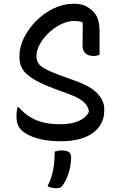

<svg xmlns="http://www.w3.org/2000/svg" viewBox="-20 -740 640 1026"><path d="M374 -720Q411 -720 435 -709Q459 -698 478 -678Q499 -657 505.5 -629.5Q512 -602 512 -573V-447Q507 -445 499 -443Q491 -441 482 -441Q421 -441 421 -497Q421 -549 422 -574.5Q423 -600 421 -621Q411 -625 399.5 -626.5Q388 -628 377 -628Q343 -628 307.5 -611Q272 -594 242 -566Q212 -538 193.5 -505Q175 -472 175 -440V-435Q176 -418 184.5 -403Q193 -388 218.5 -373.5Q244 -359 292 -341L380 -309Q467 -278 502 -239Q537 -200 537 -158V-149Q537 -74 476 -29.5Q415 15 302 15Q232 15 176.5 -1.5Q121 -18 93 -46Q68 -71 68 -119Q68 -148 74 -167H80Q118 -122 171.5 -99Q225 -76 302 -76Q360 -76 399.5 -93Q439 -110 455 -142V-146Q448 -201 354 -235L265 -268Q194 -295 154.5 -320Q115 -345 99.5 -372Q84 -399 84 -430V-442Q84 -490 108.5 -539Q133 -588 174 -629Q215 -670 267 -695Q319 -720 374 -720ZM272 70Q283 67 291 65.5Q299 64 310 64Q336 64 348 72.5Q360 81 360 101Q360 140 348.5 178.5Q337 217 320 243Q312 257 303.5 261.5Q295 266 284 266Q255 266 234 255Q255 214 263.5 171Q272 128 272 70Z"/></svg>

Font: Recursive Mn Csl St
Style: Regular
Weight: 400
Monospace: yes
Version: Version 1.079;hotconv 1.0.112;makeotfexe 2.5.65598; ttfautoh